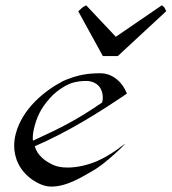

<svg xmlns="http://www.w3.org/2000/svg" viewBox="-20 -689 634 709"><path d="M268.9 -647.5 359.8 -481.9H414.9L593.6 -647.5C588.1 -661.6 585.8 -664.1 577.5 -669.4L407.7 -553.2L298.2 -669.4C285.1 -662.6 284.4 -661.6 268.9 -647.5ZM357.2 -310.5C262.2 -245.6 209.1 -218.8 101.6 -169.4C101.2 -172.8 101 -176.4 101 -180C101 -193.4 103.8 -208.5 108.1 -224.6C120.4 -270.5 140.9 -303.2 175.1 -337.9C191.5 -353.5 214.5 -370.1 237 -379.4C261.1 -389.2 285.8 -390.1 299.9 -390.1C318.5 -390.1 337.1 -381.3 346.6 -369.1C355.5 -358.3 359.6 -343.3 359.6 -328.9C359.6 -322.5 358.8 -316.3 357.2 -310.5ZM448.5 -343.3C433.6 -384.3 396.4 -418.5 350.5 -418.5C306.6 -418.5 265.1 -413.1 211.8 -389.2C142.4 -352.5 62.9 -287.1 38.4 -195.8C34.5 -181.4 32.4 -166.3 32.4 -151C32.4 -106.1 51 -59.5 100 -24.9C122.8 -9.8 145.6 0 170 0C230.6 0 291.4 -41 322.9 -58.6C366.9 -82.5 445.3 -158.2 440.9 -158.2C440.9 -158.2 393.1 -118.2 339.9 -94.7C305.1 -79.6 265 -70.3 229.9 -70.3C209.8 -70.3 191.6 -73.2 177.2 -79.6C149 -92.8 119.1 -112.3 108.4 -148.9C226 -199.7 338 -268.1 448.5 -343.3Z"/></svg>

Font: Pierce
Style: Oblique
Weight: 400
Italic angle: -15°
Version: Version 0.2.0